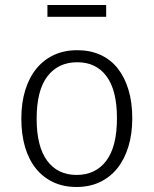

<svg xmlns="http://www.w3.org/2000/svg" viewBox="-20 -734 612 765"><path d="M65 -261Q65 -324 80.5 -374.5Q96 -425 125 -460.5Q154 -496 195 -515Q236 -534 288 -534Q339 -534 380 -515.5Q421 -497 449 -461.5Q477 -426 492 -376Q507 -326 507 -263Q507 -200 491.5 -149.5Q476 -99 447.5 -63.5Q419 -28 378 -8.5Q337 11 285 11Q233 11 192.5 -8Q152 -27 123.5 -62Q95 -97 80 -147.5Q65 -198 65 -261ZM288 -486Q212 -486 169 -430Q126 -374 126 -261Q126 -150 168 -93.5Q210 -37 285 -37Q361 -37 403.5 -93.5Q446 -150 446 -263Q446 -374 404.5 -430Q363 -486 288 -486ZM403 -667H169V-714H403Z"/></svg>

Font: Jldddboxgfspflltxgxzjzlszac
Style: Regular
Weight: 300
Designer: Carrois Corporate & Edenspiekermann
Foundry: Carrois Corporate GbR & Edenspiekermann AG
Version: Version 2.001